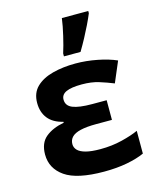

<svg xmlns="http://www.w3.org/2000/svg" viewBox="-119 -879 794 971"><g transform="rotate(-15 277.5 -393.0)"><path d="M410.2 -335.9V-232.9H328.1Q276.9 -232.9 245.4 -225.3Q213.9 -217.8 199.5 -202.9Q185.1 -188 185.1 -166Q185.1 -147.9 198 -134.3Q210.9 -120.6 239.7 -112.8Q268.6 -105 315.9 -105Q377 -105 429.9 -118.2Q482.9 -131.3 517.1 -147V-27.8Q479.5 -10.7 425.8 -0.5Q372.1 9.8 305.2 9.8Q164.1 9.8 101.1 -33.9Q38.1 -77.6 38.1 -150.9Q38.1 -210.9 74.5 -241Q110.8 -271 170.9 -282.2V-287.1Q118.7 -299.3 92.8 -331.8Q66.9 -364.3 66.9 -413.1Q66.9 -465.3 99.1 -496.6Q131.3 -527.8 185.5 -542Q239.7 -556.2 305.2 -556.2Q361.8 -556.2 418.9 -544.9Q476.1 -533.7 518.1 -515.1L472.2 -407.2Q436 -421.9 397.7 -433.8Q359.4 -445.8 309.1 -445.8Q254.4 -445.8 227.3 -433.6Q200.2 -421.4 200.2 -395Q200.2 -362.8 232.9 -349.4Q265.6 -335.9 335 -335.9ZM258.8 -606V-621.1Q264.6 -638.7 270.5 -660.9Q276.4 -683.1 282 -707Q287.6 -731 292 -753.9Q296.4 -776.9 298.8 -795.9H437V-784.2Q426.3 -758.3 412.1 -729Q397.9 -699.7 381.3 -668.7Q364.7 -637.7 345.7 -606Z"/></g></svg>

Font: Wonky
Style: Regular
Weight: 400
Designer: Monotype Design Team
Foundry: Monotype Imaging Inc.
Version: Version 3.000